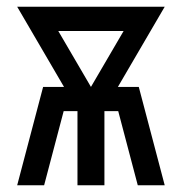

<svg xmlns="http://www.w3.org/2000/svg" viewBox="-20 -550 540 570"><path d="M31 0H111L169 -220H210V0H290V-220H331L389 0H469L392 -292H330L469 -530H31L170 -292H108ZM250 -292 153 -458H347Z"/></svg>

Font: Iosevka SS09
Style: Regular
Weight: 400
Monospace: yes
Designer: Belleve Invis
Foundry: Belleve Invis
Version: Version 5.2.1; ttfautohint (v1.8.3)